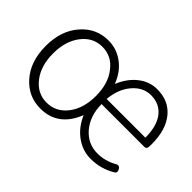

<svg xmlns="http://www.w3.org/2000/svg" viewBox="-89 -825 1115 1115"><g transform="rotate(45 468.5 -267.0)"><path d="M291 13Q193 13 127 -60Q56 -138 56 -266.5Q56 -395 127 -473Q193 -547 292 -547Q358 -547 412 -508Q468 -468 496 -394Q525 -465 577 -506Q629 -547 692 -547Q787 -547 841 -481Q895 -415 895 -298Q895 -282 894 -274Q892 -257 875 -257H708H524Q525 -161 578 -98Q631 -37 710 -37Q773 -37 829 -69Q851 -82 863 -59Q874 -39 857 -29Q786 13 704 13Q637 13 581 -28Q526 -68 496 -138Q436 13 291 13ZM292 -37Q369 -37 418.5 -101Q468 -165 468 -266Q468 -370 418 -432Q370 -496 292 -496Q216 -496 166.5 -431.5Q117 -367 117 -266Q117 -165 166.5 -101Q216 -37 292 -37ZM524 -299H683H842Q842 -395 801 -447Q761 -497 691 -497Q627 -497 579.5 -442Q532 -387 524 -299Z"/></g></svg>

Font: GenSenRounded TW L
Style: Regular
Weight: 300
Version: Version 1.501;PS 1;hotconv 16.6.51;makeotf.lib2.5.65220